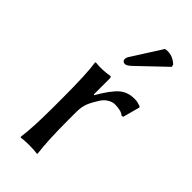

<svg xmlns="http://www.w3.org/2000/svg" viewBox="-215 -728 786 786"><g transform="rotate(45 177.5 -335.0)"><path d="M241.2 -670.9Q247.1 -672.9 254.9 -672.9Q286.1 -672.9 310.1 -649.9L313 -639.2L198.2 -529.8Q179.7 -511.2 168 -511.2Q162.6 -511.2 158.2 -515.1Q153.8 -519 153.8 -523.9Q153.8 -525.9 154.1 -527.8Q154.3 -529.8 154.5 -531Q154.8 -532.2 155.5 -534.2Q156.2 -536.1 156.5 -537.1Q156.7 -538.1 158.2 -540.5Q159.7 -543 160.2 -543.9L163.1 -547.9Q165 -550.8 165.5 -551.8ZM167 -334 169.9 -332Q204.6 -392.1 231.2 -415.5Q257.8 -439 296.9 -439Q303.7 -439 308.3 -438.5Q313 -438 314.9 -437.5Q316.9 -437 323 -435.1Q329.1 -433.1 333 -432.1L336.9 -428.2L316.9 -354L309.1 -352.1Q293.9 -366.2 256.8 -366.2Q242.2 -366.2 227.1 -356.9Q211.9 -347.7 201.2 -331.1Q183.1 -302.7 175 -282Q167 -261.2 167 -231.9V-180.2Q167 -68.4 175.8 0L173.8 2.9Q155.3 0 127 0Q98.6 0 80.1 2.9L78.1 0Q86.9 -60.5 86.9 -180.2V-234.9Q86.9 -373.5 78.1 -429.2L80.1 -432.1Q122.6 -427.7 161.1 -435.1Q167 -435.1 167 -424.8Z"/></g></svg>

Font: Linux Biolinum G
Style: Regular
Weight: 400
Designer: Philipp H. Poll
Foundry: Philipp H. Poll
Version: Version 1.1.0 ; ttfautohint (v1.6)